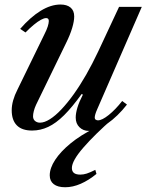

<svg xmlns="http://www.w3.org/2000/svg" viewBox="-20 -554 632 828"><path d="M261 253.5Q229 253.5 211.8 240.2Q194.5 227 194.5 202Q194.5 171 218 135.2Q241.5 99.5 284.5 64.2Q327.5 29 386 0L468.5 -44Q389 25.5 339.5 82.5Q290 139.5 290 170.5Q290 185 299 192Q308 199 326.5 199Q340 199 354 194.5Q368 190 391 178.5L396 196Q362.5 223.5 328.2 238.5Q294 253.5 261 253.5ZM362.5 10.5Q339 10.5 322.8 -5.2Q306.5 -21 306.5 -47Q306.5 -65.5 313.8 -89.8Q321 -114 337.5 -146L332 -148.5Q291.5 -92 256.5 -57.2Q221.5 -22.5 188 -6.8Q154.5 9 118.5 9Q74.5 9 52.5 -13.5Q30.5 -36 30.5 -78.5Q30.5 -119 55.5 -168L171 -405Q181.5 -425.5 186 -440Q190.5 -454.5 190.5 -463.5Q190.5 -476 179 -476Q170 -476 156.2 -468.5Q142.5 -461 125.8 -447.2Q109 -433.5 90 -414L67 -429.5Q111.5 -480.5 155.5 -507.5Q199.5 -534.5 241 -534.5Q268.5 -534.5 284.2 -521.5Q300 -508.5 300 -483Q300 -462.5 291.2 -433.2Q282.5 -404 265 -368.5L135.5 -102Q129 -88 125.8 -75Q122.5 -62 122.5 -52.5Q122.5 -39.5 131.2 -32.2Q140 -25 152.5 -25Q171.5 -25 195 -39.8Q218.5 -54.5 244.5 -82Q270.5 -109.5 297.8 -147.5Q325 -185.5 351.8 -232.2Q378.5 -279 403.5 -332L493.5 -524.5H591.5L399.5 -83.5Q388.5 -59 388.5 -46.5Q388.5 -40.5 393 -37.8Q397.5 -35 402.5 -35Q420 -35 449 -58.2Q478 -81.5 507 -118.5L527.5 -103Q488 -52.5 443 -21Q398 10.5 362.5 10.5Z"/></svg>

Font: Libre Caslon Text
Style: Italic
Weight: 400
Italic angle: -22.583°
Designer: Pablo Impallari, Rodrigo Fuenzalida, Katja Schimmel
Foundry: Pablo Impallari, Rodrigo Fuenzalida
Version: Version 2.000